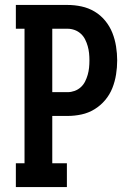

<svg xmlns="http://www.w3.org/2000/svg" viewBox="-20 -755 540 775"><path d="M44 0V-96H79V-639H44V-735H253Q281 -735 309 -729Q337 -723 361.5 -708.5Q386 -694 404.5 -671.5Q423 -649 433.5 -622.5Q444 -596 448.5 -567.5Q453 -539 453 -511Q453 -483 448.5 -454.5Q444 -426 433.5 -399.5Q423 -373 404.5 -351Q386 -329 361.5 -314Q337 -299 309 -293Q281 -287 253 -287H191V-96H250V0ZM191 -383H253Q267 -383 281 -388Q295 -393 306 -403Q317 -413 323.5 -426Q330 -439 334 -453Q338 -467 339.5 -481.5Q341 -496 341 -511Q341 -526 339.5 -540.5Q338 -555 334 -569Q330 -583 323.5 -596Q317 -609 306 -619Q295 -629 281 -634Q267 -639 253 -639H191Z"/></svg>

Font: Iosevka Gothic
Style: Bold
Weight: 700
Monospace: yes
Designer: Belleve Invis
Foundry: Belleve Invis
Version: Version 15.5.1; ttfautohint (v1.8.4)